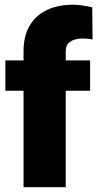

<svg xmlns="http://www.w3.org/2000/svg" viewBox="-20 -780 406 800"><path d="M253.9 -528.3H355.5V-401.9H253.9V0H78.1V-401.9H2.4V-528.3H78.1V-567.9Q78.1 -629.4 103.3 -672.6Q128.4 -715.8 174.8 -738Q221.2 -760.3 284.7 -760.3Q319.3 -760.3 364.3 -749.5L365.7 -615.2Q348.6 -619.6 326.2 -619.6Q291.5 -619.6 272.7 -606.4Q253.9 -593.3 253.9 -567.9Z"/></svg>

Font: Heebo Black
Style: Regular
Weight: 900
Designer: Oded Ezer
Foundry: Meir Sadan
Version: Version 2.001; ttfautohint (v1.5.14-ce02) -l 8 -r 50 -G 200 